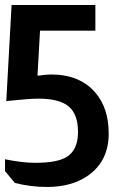

<svg xmlns="http://www.w3.org/2000/svg" viewBox="-20 -736 489 763"><path d="M359 -716V-614H139L129 -435Q162 -440 183 -440Q297 -440 359 -368Q412 -306 412 -205Q412 -97 331 -39Q266 7 167 7Q102 7 39 -9L0 -56V-103Q69 -89 120 -89Q209 -89 246 -113Q290 -141 290 -211Q290 -282 253 -313Q216 -344 132 -344Q97 -344 22 -336Q12 -335 5 -334L26 -716Z"/></svg>

Font: Almarai Bold
Style: Regular
Weight: 700
Designer: Boutros International 2019
Foundry: Created by Boutros International 2019
Version: Version 1.10